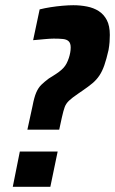

<svg xmlns="http://www.w3.org/2000/svg" viewBox="-20 -716 441 736"><path d="M85 -219 105 -311Q111 -343 119 -361.5Q127 -380 139 -391.5Q151 -403 167 -415L183 -425Q196 -433 206 -440.5Q216 -448 223 -455.5Q230 -463 235 -472.5Q240 -482 244 -494Q247 -503 249 -513.5Q251 -524 251 -534Q251 -550 243.5 -557.5Q236 -565 221.5 -566.5Q207 -568 186 -568Q180 -568 171 -567.5Q162 -567 151.5 -566Q141 -565 130 -564Q119 -563 107 -562L132 -680Q152 -685 174.5 -688.5Q197 -692 220 -694Q243 -696 261 -696Q288 -696 313.5 -691Q339 -686 358.5 -673.5Q378 -661 389.5 -639Q401 -617 401 -582Q401 -569 400 -555Q399 -541 396 -524Q388 -489 380 -466Q372 -443 361 -426.5Q350 -410 334.5 -397Q319 -384 297 -369L281 -358Q256 -341 244.5 -330Q233 -319 228 -305.5Q223 -292 217 -265L207 -219ZM29 0 56 -135H201L173 0Z"/></svg>

Font: Saira Condensed ExtraBold
Style: Italic
Weight: 800
Width: 3
Italic angle: -12°
Designer: Hector Gatti with collaboration of the Omnibus-Type team
Foundry: Omnibus-Type
Version: Version 1.101